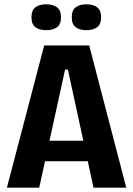

<svg xmlns="http://www.w3.org/2000/svg" viewBox="-20 -871 618 891"><path d="M12 0 185 -660H394L566 0H414L295 -548H282L162 0ZM128 -123V-218H463V-123ZM381 -731Q350 -731 331.5 -744.5Q313 -758 313 -791Q313 -823 331 -837Q349 -851 381 -851Q413 -851 431 -837Q449 -823 449 -791Q449 -758 430.5 -744.5Q412 -731 381 -731ZM194 -731Q163 -731 144.5 -744.5Q126 -758 126 -791Q126 -823 144 -837Q162 -851 194 -851Q226 -851 244.5 -837Q263 -823 263 -791Q263 -758 244.5 -744.5Q226 -731 194 -731Z"/></svg>

Font: Bricolage Grotesque 36pt SemiCondensed
Style: Bold
Weight: 700
Width: 4
Designer: Mathieu Triay
Foundry: Atelier Triay
Version: Version 1.001;gftools[0.9.33.dev8+g029e19f]